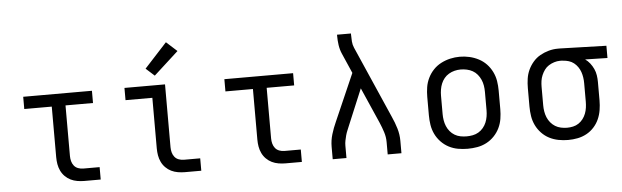

<svg xmlns="http://www.w3.org/2000/svg" viewBox="-49 -956 3698 1141"><g transform="rotate(-5 1800.0 -385.5)"><path d="M413 0Q393 0 372 -3.5Q351 -7 332.5 -16Q314 -25 299 -40Q284 -55 275 -74Q266 -93 262.5 -113.5Q259 -134 259 -155V-457H95V-530H505V-457H341V-155Q341 -139 345 -124Q349 -109 358.5 -97Q368 -85 383 -79.5Q398 -74 413 -74H511V0Z M1013 0Q993 0 972 -3.5Q951 -7 932.5 -16Q914 -25 899 -40Q884 -55 875 -74Q866 -93 862.5 -113.5Q859 -134 859 -155V-457H699V-530H941V-155Q941 -139 945 -124Q949 -109 958.5 -97Q968 -85 983 -79.5Q998 -74 1013 -74H1111V0ZM885 -587 834 -633 968 -779 1032 -721Z M1613 0Q1593 0 1572 -3.5Q1551 -7 1532.5 -16Q1514 -25 1499 -40Q1484 -55 1475 -74Q1466 -93 1462.5 -113.5Q1459 -134 1459 -155V-457H1295V-530H1705V-457H1541V-155Q1541 -139 1545 -124Q1549 -109 1558.5 -97Q1568 -85 1583 -79.5Q1598 -74 1613 -74H1711V0Z M1895 0V-74Q1895 -112 1906 -148.5Q1917 -185 1933 -220L2056 -501L2004 -620Q1993 -645 1989 -672.5Q1985 -700 1985 -728V-735H2068V-728Q2068 -708 2069.5 -687.5Q2071 -667 2079 -649L2267 -220Q2283 -185 2294 -148.5Q2305 -112 2305 -74V0H2223V-74Q2223 -104 2213.5 -133.5Q2204 -163 2192 -191L2098 -405L2009 -192Q2003 -177 1997 -163Q1991 -149 1987 -134Q1983 -119 1980 -104Q1977 -89 1977 -74V0Z M2700 8Q2671 8 2642.5 3Q2614 -2 2588 -15.5Q2562 -29 2541.5 -50.5Q2521 -72 2508.5 -98Q2496 -124 2491.5 -152.5Q2487 -181 2487 -210V-320Q2487 -349 2491.5 -377.5Q2496 -406 2509 -432.5Q2522 -459 2542 -480Q2562 -501 2588 -514.5Q2614 -528 2642.5 -534.5Q2671 -541 2700 -541Q2729 -541 2757.5 -534.5Q2786 -528 2812 -514.5Q2838 -501 2858 -480Q2878 -459 2891 -432.5Q2904 -406 2908.5 -377.5Q2913 -349 2913 -320V-210Q2913 -181 2908.5 -152.5Q2904 -124 2891.5 -98Q2879 -72 2858.5 -50.5Q2838 -29 2812 -15.5Q2786 -2 2757.5 3Q2729 8 2700 8ZM2700 -66Q2718 -66 2736.5 -69.5Q2755 -73 2771 -82.5Q2787 -92 2799 -106.5Q2811 -121 2818 -138Q2825 -155 2828 -173.5Q2831 -192 2831 -210V-320Q2831 -339 2828 -357.5Q2825 -376 2817.5 -393Q2810 -410 2798 -424.5Q2786 -439 2770 -448Q2754 -457 2735.5 -461Q2717 -465 2698 -465Q2680 -465 2662 -460.5Q2644 -456 2628 -446.5Q2612 -437 2600.5 -423Q2589 -409 2582 -392Q2575 -375 2572 -356.5Q2569 -338 2569 -320V-210Q2569 -192 2572 -173.5Q2575 -155 2582 -138Q2589 -121 2601 -106.5Q2613 -92 2629 -82.5Q2645 -73 2663.5 -69.5Q2682 -66 2700 -66Z M3299 8Q3270 8 3241.5 2.5Q3213 -3 3187.5 -16Q3162 -29 3141.5 -50.5Q3121 -72 3108.5 -98Q3096 -124 3091.5 -152.5Q3087 -181 3087 -210V-320Q3087 -348 3091 -375.5Q3095 -403 3106.5 -428Q3118 -453 3136.5 -474.5Q3155 -496 3179 -509.5Q3203 -523 3230 -530.5Q3257 -538 3285 -538Q3289 -538 3292.5 -538Q3296 -538 3300 -538L3574 -530V-457L3441 -460Q3457 -449 3469.5 -433Q3482 -417 3490.5 -398.5Q3499 -380 3502 -360Q3505 -340 3505 -320V-210Q3505 -182 3500.5 -153.5Q3496 -125 3484.5 -99Q3473 -73 3453.5 -51.5Q3434 -30 3409 -16.5Q3384 -3 3356 2.5Q3328 8 3299 8ZM3299 -65Q3317 -65 3335 -69Q3353 -73 3368 -83Q3383 -93 3394 -107.5Q3405 -122 3411.5 -139Q3418 -156 3420.5 -174Q3423 -192 3423 -210V-320Q3423 -337 3420.5 -354Q3418 -371 3412.5 -387Q3407 -403 3397 -417.5Q3387 -432 3373.5 -442.5Q3360 -453 3343.5 -458Q3327 -463 3310 -464L3300 -465Q3298 -465 3295.5 -465Q3293 -465 3291 -465Q3274 -465 3256.5 -459.5Q3239 -454 3224 -444.5Q3209 -435 3198.5 -420.5Q3188 -406 3181 -389.5Q3174 -373 3171.5 -355.5Q3169 -338 3169 -320V-210Q3169 -192 3172 -173.5Q3175 -155 3182 -138Q3189 -121 3201 -106.5Q3213 -92 3228.5 -82.5Q3244 -73 3262.5 -69Q3281 -65 3299 -65Z"/></g></svg>

Font: Iosevka Curly Slab Extended
Style: Regular
Weight: 400
Width: 7
Monospace: yes
Designer: Belleve Invis
Foundry: Belleve Invis
Version: Version 11.1.0; ttfautohint (v1.8.3)